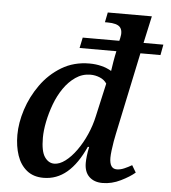

<svg xmlns="http://www.w3.org/2000/svg" viewBox="-54 -809 771 868"><g transform="rotate(5 331.5 -375.0)"><path d="M175 10Q129 10 99 -14.5Q69 -39 55 -80.5Q41 -122 41 -173Q41 -228 60.5 -288.5Q80 -349 118 -402.5Q156 -456 211.5 -489.5Q267 -523 338 -523Q367 -523 392.5 -516.5Q418 -510 438 -498Q440 -513 444.5 -540Q449 -567 454 -589H287L297 -637H463L466 -649Q474 -683 460 -699Q446 -715 403 -715H391L400 -760H600L573 -637H663L654 -589H563L484 -215Q481 -202 477.5 -181.5Q474 -161 471.5 -140.5Q469 -120 469 -107Q469 -57 502 -57Q518 -57 535.5 -64.5Q553 -72 570 -82L589 -50Q566 -30 525.5 -10Q485 10 443 10Q405 10 382.5 -11.5Q360 -33 360 -74Q360 -87 362 -105Q364 -123 369 -147H363Q328 -69 281.5 -29.5Q235 10 175 10ZM218 -58Q242 -58 268 -77.5Q294 -97 318 -130.5Q342 -164 360 -205Q378 -246 387 -288L421 -439Q410 -456 389.5 -464.5Q369 -473 347 -473Q310 -473 279.5 -452Q249 -431 226 -397.5Q203 -364 188 -323.5Q173 -283 165 -243Q157 -203 157 -170Q157 -109 174.5 -83.5Q192 -58 218 -58Z"/></g></svg>

Font: Noto Serif Medium
Style: Italic
Weight: 500
Italic angle: -12°
Designer: Monotype Design Team
Foundry: Monotype Imaging Inc.
Version: Version 2.014; ttfautohint (v1.8.4.7-5d5b)